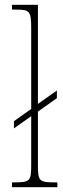

<svg xmlns="http://www.w3.org/2000/svg" viewBox="-20 -780 264 800"><path d="M30 0H219V-20H215C142 -20 138 -24 138 -94V-315L217 -371V-403L138 -347V-760H30V-740H43C103 -740 110 -736 110 -662V-326L38 -275V-245L110 -296V-94C110 -24 106 -20 33 -20H30Z"/></svg>

Font: Noto Serif Devanagari ExtraCondensed Thin
Style: Regular
Weight: 100
Width: 2
Designer: Universal Thirst, Indian Type Foundry and the Monotype Design Team
Foundry: Monotype Imaging Inc.
Version: Version 2.004